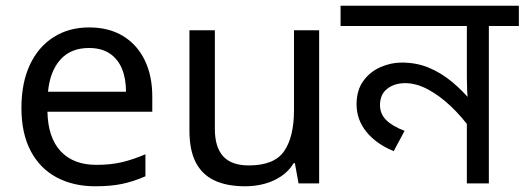

<svg xmlns="http://www.w3.org/2000/svg" viewBox="-20 -642 1836 672"><path d="M292 -546Q361 -546 410.5 -516Q460 -486 486.5 -431.5Q513 -377 513 -304V-251H146Q148 -160 192.5 -112.5Q237 -65 317 -65Q368 -65 407.5 -74.5Q447 -84 489 -102V-25Q448 -7 408 1.5Q368 10 313 10Q237 10 178.5 -21Q120 -52 87.5 -113.5Q55 -175 55 -264Q55 -352 84.5 -415Q114 -478 167.5 -512Q221 -546 292 -546ZM291 -474Q228 -474 191.5 -433.5Q155 -393 148 -321H421Q421 -367 407 -401Q393 -435 364.5 -454.5Q336 -474 291 -474Z M1097 -536V0H1025L1012 -71H1008Q991 -43 964 -25Q937 -7 905 1.5Q873 10 838 10Q774 10 730.5 -10.5Q687 -31 665 -74Q643 -117 643 -185V-536H732V-191Q732 -127 761 -95Q790 -63 851 -63Q940 -63 974.5 -113Q1009 -163 1009 -257V-536Z M1796 -622V-551H1691V0H1614V-243L1630 -187Q1597 -233 1558 -270Q1519 -307 1478 -329Q1437 -351 1398 -351Q1361 -351 1335.5 -331.5Q1310 -312 1310 -274Q1310 -244 1331 -222.5Q1352 -201 1396 -184L1358 -113Q1297 -138 1262.5 -180.5Q1228 -223 1228 -277Q1228 -326 1251.5 -358.5Q1275 -391 1311.5 -407Q1348 -423 1386 -423Q1438 -423 1481 -405Q1524 -387 1561.5 -356Q1599 -325 1633 -284L1619 -280Q1616 -303 1615 -325.5Q1614 -348 1614 -371V-551H1172V-622Z"/></svg>

Font: bangla25
Style: Book
Weight: 400
Designer: Jelle Bosma - Monotype Design Team
Foundry: Monotype Imaging Inc.
Version: Version 2.003